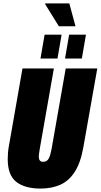

<svg xmlns="http://www.w3.org/2000/svg" viewBox="-20 -1087 587 1119"><path d="M216 12Q125 12 75 -27Q25 -66 25 -160Q25 -177 26.5 -196.5Q28 -216 32 -237L111 -688H294L212 -221Q210 -207 208 -195Q206 -183 206 -174Q206 -160 212 -152Q218 -144 231 -144Q255 -144 265 -165Q275 -186 281 -221L363 -688H547L466 -230Q450 -139 416 -86Q382 -33 332 -10.5Q282 12 216 12ZM216 -746 240 -885H339L315 -746ZM359 -746 383 -885H481L457 -746ZM323 -934 243 -1063 244 -1067H384L420 -934Z"/></svg>

Font: Archivo ExtraCondensed Black
Style: Italic
Weight: 900
Width: 2
Italic angle: -10°
Designer: Hector Gatti
Foundry: Omnibus-Type
Version: Version 2.001